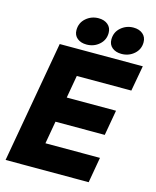

<svg xmlns="http://www.w3.org/2000/svg" viewBox="-139 -1069 945 1163"><g transform="rotate(15 333.0 -487.5)"><path d="M531 0H10L145 -763H666L637 -603H295L270 -461H579L551 -302H242L217 -160H559ZM221 -871Q221 -917 254.5 -946Q288 -975 333 -975Q369 -975 391.5 -956Q414 -937 414 -904Q414 -860 381 -831Q348 -802 302 -802Q266 -802 243.5 -820.5Q221 -839 221 -871ZM440 -871Q440 -917 473.5 -946Q507 -975 552 -975Q588 -975 610.5 -956Q633 -937 633 -904Q633 -860 600 -831Q567 -802 521 -802Q485 -802 462.5 -820.5Q440 -839 440 -871Z"/></g></svg>

Font: Open Sauce One Black Italic
Style: Regular
Weight: 900
Italic angle: -10°
Designer: Alfredo Marco Pradil
Foundry: Creative Sauce Fz LLC
Version: Version 1.477